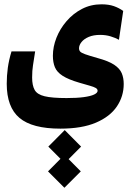

<svg xmlns="http://www.w3.org/2000/svg" viewBox="-20 -427 626 904"><path d="M264.2 178.7Q131.8 178.7 71.8 128.2Q11.7 77.6 11.7 -32.7Q11.7 -70.3 16.8 -107.7Q22 -145 34.2 -185.1H145.5Q139.2 -143.6 135.3 -119.4Q131.3 -95.2 131.3 -62Q131.3 -24.9 143.1 -3.7Q154.8 17.6 189.7 26.1Q224.6 34.7 293.5 34.7Q341.8 34.7 374.3 30.3Q406.7 25.9 423.1 18.1Q439.5 10.3 439.5 0.5Q439.5 -7.8 430.7 -12.9Q421.9 -18.1 402.8 -23.4Q383.8 -28.8 353.5 -37.6Q301.8 -52.7 274.9 -70.1Q248 -87.4 238.5 -110.4Q229 -133.3 229 -164.6Q229 -206.5 245.8 -249.3Q262.7 -292 293.5 -327.6Q324.2 -363.3 366 -385Q407.7 -406.7 458 -406.7Q491.7 -406.7 516.1 -398.2Q540.5 -389.6 560.1 -375.5L540 -239.7Q522.9 -249 500.5 -255.9Q478 -262.7 451.7 -262.7Q419.9 -262.7 397.7 -253.2Q375.5 -243.7 363.8 -229Q352.1 -214.4 352.1 -199.7Q352.1 -190.4 357.4 -184.3Q362.8 -178.2 381.1 -171.6Q399.4 -165 439 -153.8Q491.2 -139.6 517.6 -122.1Q543.9 -104.5 553.2 -82.3Q562.5 -60.1 562.5 -31.7Q562.5 26.4 530.3 74.2Q498 122.1 431.9 150.4Q365.7 178.7 264.2 178.7ZM284.7 340.8 207.5 263.2 284.7 185.5 361.8 263.2ZM283.2 457 206.1 379.9 283.2 302.2 360.4 379.9Z"/></svg>

Font: Cascadia Mono
Style: Regular
Weight: 400
Monospace: yes
Designer: Aaron Bell
Foundry: Saja Typeworks
Version: Version 2404.023